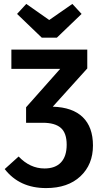

<svg xmlns="http://www.w3.org/2000/svg" viewBox="-20 -944 521 979"><path d="M270 -752H193L67 -873L114 -924L231 -842L349 -924L396 -873ZM249 -400Q350 -397 402 -346.5Q454 -296 454 -202Q454 -105 390 -45Q326 15 215 15Q79 15 4 -82L75 -146Q133 -85 207 -85Q262 -85 291 -116Q320 -147 320 -206Q320 -266 290 -292Q260 -318 198 -318H113V-397L287 -593H38V-691H425V-595Z"/></svg>

Font: Fira Sans Condensed Medium
Style: Regular
Weight: 500
Width: 3
Designer: Carrois Corporate & Edenspiekermann AG
Foundry: Carrois Corporate GbR & Edenspiekermann AG
Version: Version 4.203;PS 004.203;hotconv 1.0.88;makeotf.lib2.5.64775